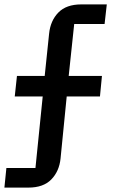

<svg xmlns="http://www.w3.org/2000/svg" viewBox="-20 -718 524 872"><path d="M9 45H141L174 -280H47L57 -373H183L203 -565Q209 -624 245 -661Q281 -698 349 -698H465L455 -609H317L292 -373H443L434 -280H283L255 2Q249 60 213 97Q177 134 109 134H0Z"/></svg>

Font: IBM Plex Sans Thai Medium
Style: Regular
Weight: 500
Designer: Mike Abbink, Paul van der Laan, Pieter van Rosmalen, Ben Mitchell, Mark Frömberg
Foundry: Bold Monday
Version: Version 1.1